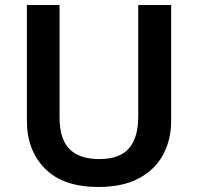

<svg xmlns="http://www.w3.org/2000/svg" viewBox="-20 -734 788 764"><path d="M661 -252Q661 -178 629 -118.5Q597 -59 533 -24.5Q469 10 371 10Q232 10 159.5 -62.5Q87 -135 87 -254V-714H217V-268Q217 -181 256.5 -141Q296 -101 375 -101Q457 -101 493.5 -144Q530 -187 530 -269V-714H661Z"/></svg>

Font: Noto Sans Adlam SemiBold
Style: Regular
Weight: 600
Version: Version 3.001